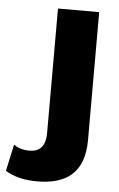

<svg xmlns="http://www.w3.org/2000/svg" viewBox="-146 -537 489 789"><g transform="rotate(5 98.5 -142.5)"><path d="M231 -500H61V13C61 72 34 92 -6 92C-34 92 -55 84 -70 73L-94 183C-60 204 -17 215 37 215C157 215 231 163 231 28Z"/></g></svg>

Font: Work Sans
Style: Bold
Weight: 700
Designer: Wei Huang
Foundry: Wei Huang
Version: Version 2.012